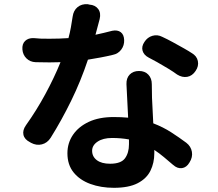

<svg xmlns="http://www.w3.org/2000/svg" viewBox="-20 -833 1040 917"><path d="M914 -494Q898 -470 874 -466Q850 -462 826 -477Q810 -489 783 -505.5Q756 -522 730 -536.5Q704 -551 690 -558Q667 -570 661 -590.5Q655 -611 670 -633Q684 -655 708 -662Q732 -669 755 -657Q777 -647 805.5 -631.5Q834 -616 859.5 -601.5Q885 -587 895 -580Q920 -566 925 -541.5Q930 -517 914 -494ZM596 -167Q558 -174 515 -174Q472 -174 446 -156.5Q420 -139 420 -113Q420 -85 442.5 -68Q465 -51 506 -51Q558 -51 577 -77Q596 -103 596 -144ZM644 -494Q672 -494 688.5 -476.5Q705 -459 705 -431Q705 -422 705.5 -401Q706 -380 706 -366L712 -244Q759 -226 797 -201.5Q835 -177 870 -151Q892 -134 896.5 -108Q901 -82 885 -57Q871 -33 849 -30Q827 -27 806 -46Q785 -64 763 -82.5Q741 -101 717 -117V-101Q717 -55 698.5 -17.5Q680 20 637.5 42Q595 64 524 64Q462 64 411.5 45.5Q361 27 331.5 -9.5Q302 -46 302 -101Q302 -150 328.5 -189Q355 -228 404 -251Q453 -274 523 -274Q559 -274 592 -271L584 -431Q583 -460 599.5 -477Q616 -494 644 -494ZM407 -811Q435 -809 449 -790Q463 -771 456 -742L436 -667Q456 -671 476 -676Q496 -681 516 -686Q541 -691 556.5 -679.5Q572 -668 573 -642Q574 -616 559 -596Q544 -576 519 -571Q490 -564 460.5 -558.5Q431 -553 400 -548Q366 -446 320 -352Q274 -258 222 -175Q206 -150 180 -143.5Q154 -137 128 -151L123 -154Q97 -167 92 -189Q87 -211 104 -235Q154 -305 196.5 -383.5Q239 -462 269 -536L217 -535Q203 -535 181 -535.5Q159 -536 150 -536Q124 -537 106.5 -554Q89 -571 87 -597Q85 -623 100 -637.5Q115 -652 141 -651Q160 -649 174 -648.5Q188 -648 216 -648Q265 -648 307 -651Q314 -677 318.5 -702Q323 -727 327 -754Q331 -783 350.5 -799Q370 -815 399 -813Z"/></svg>

Font: Chiron GoRound TC
Style: Bold
Weight: 700
Designer: Ryoko NISHIZUKA 西塚涼子 (kana, bopomofo & ideographs); Paul D. Hunt (Latin, Greek & Cyrillic); Sandoll Communications 산돌커뮤니
Foundry: Adobe
Version: Version 1.000;hotconv 1.1.1;makeotfexe 2.6.0